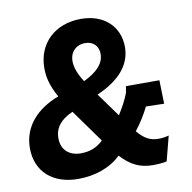

<svg xmlns="http://www.w3.org/2000/svg" viewBox="-82 -822 917 915"><g transform="rotate(-10 376.0 -364.5)"><path d="M587 7C612 7 632 5 653 1L684 -119C670 -115 653 -112 635 -112C595 -112 568 -125 533 -166C561 -201 585 -241 601 -274L689 -272L686 -386H524L519 -355C505 -319 488 -288 467 -255L384 -370C495 -418 552 -486 552 -571C552 -669 481 -739 368 -739C243 -739 156 -658 156 -538C156 -499 163 -457 198 -394C92 -354 22 -279 22 -174C22 -59 103 10 224 10C306 10 381 -16 432 -66C480 -14 524 7 587 7ZM252 -310 366 -151C337 -122 301 -108 258 -108C202 -108 164 -140 164 -197C164 -248 193 -284 252 -310ZM294 -547C294 -592 324 -622 369 -622C406 -622 432 -597 432 -559C432 -511 397 -476 332 -444C303 -489 294 -521 294 -547Z"/></g></svg>

Font: Mona Sans
Style: Bold Italic
Weight: 700
Italic angle: -11.7°
Designer: Deni Anggara
Foundry: GitHub
Version: Version 2.000;Glyphs 3.2.3 (3260)